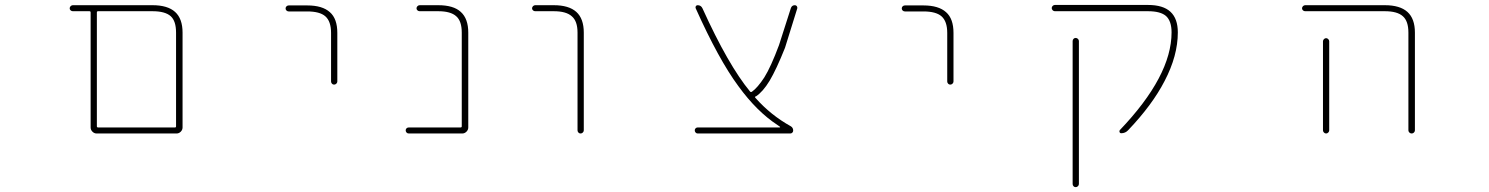

<svg xmlns="http://www.w3.org/2000/svg" viewBox="-20 -565 6040 779"><path d="M372.1 -23.4Q362.3 -23.4 355 -30.8Q347.7 -38.1 347.7 -47.9V-514.6Q347.7 -519.5 342.8 -519.5H275.4Q270.5 -519.5 266.6 -522.9Q262.7 -526.4 262.7 -531.2Q262.7 -536.1 266.6 -540Q270.5 -543.9 275.4 -543.9H598.6Q660.2 -543.9 690.4 -516.6Q720.7 -489.3 720.7 -432.6V-47.9Q720.7 -38.1 713.4 -30.8Q706.1 -23.4 696.3 -23.4ZM373 -52.7Q373 -47.9 377.9 -47.9H690.4Q694.3 -47.9 694.3 -52.7V-432.6Q694.3 -479.5 672.9 -499Q650.4 -519.5 598.6 -519.5H377.9Q373 -519.5 373 -514.6Z M1323.2 -234.4V-431.6Q1323.2 -478.5 1299.8 -499Q1277.3 -518.6 1226.6 -518.6H1151.4Q1146.5 -518.6 1142.6 -522Q1138.7 -525.4 1138.7 -530.8Q1138.7 -536.1 1142.6 -539.6Q1146.5 -543 1151.4 -543H1226.6Q1288.1 -543 1318.4 -515.6Q1348.6 -489.3 1348.6 -431.6V-234.4Q1348.6 -229.5 1344.7 -225.6Q1340.8 -221.7 1335.4 -221.7Q1330.1 -221.7 1326.7 -225.6Q1323.2 -229.5 1323.2 -234.4Z M1638.7 -23.4Q1632.8 -23.4 1629.4 -27.3Q1626 -31.2 1626 -36.1Q1626 -41 1629.4 -44.4Q1632.8 -47.9 1638.7 -47.9H1848.6Q1853.5 -47.9 1853.5 -52.7V-432.6Q1853.5 -479.5 1831.1 -499Q1808.6 -519.5 1757.8 -519.5H1682.6Q1677.7 -519.5 1673.8 -522.9Q1669.9 -526.4 1669.9 -531.2Q1669.9 -536.1 1673.8 -540Q1677.7 -543.9 1682.6 -543.9H1757.8Q1820.3 -543.9 1849.6 -516.6Q1879.9 -489.3 1879.9 -432.6V-47.9Q1879.9 -38.1 1872.6 -30.8Q1865.2 -23.4 1855.5 -23.4Z M2323.2 -36.1V-432.6Q2323.2 -479.5 2299.8 -499Q2277.3 -519.5 2226.6 -519.5H2151.4Q2146.5 -519.5 2142.6 -522.9Q2138.7 -526.4 2138.7 -531.2Q2138.7 -536.1 2142.6 -540Q2146.5 -543.9 2151.4 -543.9H2226.6Q2288.1 -543.9 2318.4 -516.6Q2348.6 -489.3 2348.6 -432.6V-36.1Q2348.6 -31.2 2344.7 -27.3Q2340.8 -23.4 2335.4 -23.4Q2330.1 -23.4 2326.7 -27.3Q2323.2 -31.2 2323.2 -36.1Z M2810.5 -23.4Q2805.7 -23.4 2802.2 -27.3Q2798.8 -31.2 2798.8 -36.1Q2798.8 -41 2802.2 -44.4Q2805.7 -47.9 2810.5 -47.9H3143.6Q3144.5 -47.9 3145 -48.8Q3145.5 -49.8 3144.5 -50.8L3134.8 -57.6Q3050.8 -112.3 2975.6 -215.8Q2895.5 -324.2 2802.7 -531.2Q2800.8 -536.1 2803.2 -540Q2805.7 -543.9 2810.5 -543.9Q2824.2 -543.9 2830.1 -531.2Q2934.6 -300.8 3023.4 -193.4Q3026.4 -190.4 3030.3 -192.4Q3053.7 -209 3081.1 -251Q3107.4 -293 3140.6 -381.8L3188.5 -531.2Q3192.4 -543.9 3205.1 -543.9Q3210 -543.9 3212.9 -540Q3215.8 -536.1 3214.8 -531.2L3165 -371.1Q3129.9 -283.2 3102.5 -237.3Q3075.2 -192.4 3046.9 -173.8H3044.9Q3042 -170.9 3044.9 -168L3045.9 -167Q3107.4 -97.7 3188.5 -52.7Q3198.2 -46.9 3198.2 -35.2Q3198.2 -30.3 3194.8 -26.9Q3191.4 -23.4 3186.5 -23.4Z M3823.2 -234.4V-431.6Q3823.2 -478.5 3799.8 -499Q3777.3 -518.6 3726.6 -518.6H3651.4Q3646.5 -518.6 3642.6 -522Q3638.7 -525.4 3638.7 -530.8Q3638.7 -536.1 3642.6 -539.6Q3646.5 -543 3651.4 -543H3726.6Q3788.1 -543 3818.4 -515.6Q3848.6 -489.3 3848.6 -431.6V-234.4Q3848.6 -229.5 3844.7 -225.6Q3840.8 -221.7 3835.4 -221.7Q3830.1 -221.7 3826.7 -225.6Q3823.2 -229.5 3823.2 -234.4Z M4332 181.6V-398.4Q4332 -403.3 4335.4 -407.2Q4338.9 -411.1 4344.2 -411.1Q4349.6 -411.1 4353.5 -407.2Q4357.4 -403.3 4357.4 -398.4V181.6Q4357.4 186.5 4353.5 190.4Q4349.6 194.3 4344.2 194.3Q4338.9 194.3 4335.4 190.4Q4332 186.5 4332 181.6ZM4529.3 -24.4Q4524.4 -24.4 4522.5 -28.8Q4520.5 -33.2 4523.4 -37.1Q4733.4 -256.8 4733.4 -433.6Q4733.4 -479.5 4710.9 -500Q4688.5 -519.5 4637.7 -519.5H4259.8Q4254.9 -519.5 4251 -523.4Q4247.1 -527.3 4247.1 -532.2Q4247.1 -537.1 4251 -541Q4254.9 -544.9 4259.8 -544.9H4637.7Q4699.2 -544.9 4729 -517.1Q4758.8 -489.3 4758.8 -433.6Q4758.8 -338.9 4705.1 -236.3Q4655.3 -139.6 4557.6 -37.1Q4545.9 -24.4 4529.3 -24.4Z M5694.3 -36.1V-432.6Q5694.3 -479.5 5671.9 -499Q5649.4 -519.5 5598.6 -519.5H5275.4Q5270.5 -519.5 5266.6 -522.9Q5262.7 -526.4 5262.7 -531.2Q5262.7 -536.1 5266.6 -540Q5270.5 -543.9 5275.4 -543.9H5598.6Q5660.2 -543.9 5690.4 -516.6Q5720.7 -489.3 5720.7 -432.6V-36.1Q5720.7 -31.2 5716.8 -27.3Q5712.9 -23.4 5707.5 -23.4Q5702.1 -23.4 5698.2 -27.3Q5694.3 -31.2 5694.3 -36.1ZM5347.7 -36.1V-397.5Q5347.7 -402.3 5351.6 -406.2Q5355.5 -410.2 5360.4 -410.2Q5365.2 -410.2 5369.1 -406.2Q5373 -402.3 5373 -397.5V-36.1Q5373 -31.2 5369.1 -27.3Q5365.2 -23.4 5360.4 -23.4Q5355.5 -23.4 5351.6 -27.3Q5347.7 -31.2 5347.7 -36.1Z"/></svg>

Font: Rounded Mgen+ 1m thin
Style: Regular
Weight: 100
Designer: [Source Han Sans]
Ryoko NISHIZUKA  (kana & ideographs); Paul D. Hunt (Latin, Greek & Cyrillic); Wenlong ZHANG  (bopomofo
Version: Version 1.059.20150602